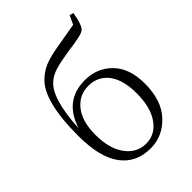

<svg xmlns="http://www.w3.org/2000/svg" viewBox="-240 -939 1065 1065"><g transform="rotate(-45 292.5 -406.5)"><path d="M302.7 -22.5Q374 -22.5 418.5 -85Q462.9 -147.5 462.9 -255.9Q462.9 -364.3 419.4 -420.4Q376 -476.6 301.8 -476.6Q229.5 -476.6 183.6 -418.9Q137.7 -361.3 137.7 -256.8Q137.7 -147.5 184.1 -85Q230.5 -22.5 302.7 -22.5ZM505.9 -827.1 529.3 -820.3Q516.6 -745.1 498 -724.6Q491.2 -717.8 480 -712.9Q468.8 -708 445.3 -703.6Q421.9 -699.2 408.7 -696.8Q395.5 -694.3 358.4 -689.5Q288.1 -678.7 249 -667Q210 -655.3 183.6 -632.8Q109.4 -572.3 97.7 -347.7Q149.4 -512.7 311.5 -512.7Q406.2 -512.7 469.7 -448.2Q533.2 -383.8 533.2 -263.7Q533.2 -130.9 464.8 -58.6Q396.5 13.7 301.8 13.7Q189.5 13.7 127.9 -68.8Q66.4 -151.4 66.4 -319.3Q66.4 -594.7 159.2 -677.7Q194.3 -710 234.9 -725.1Q275.4 -740.2 346.7 -752Q428.7 -766.6 482.4 -775.4Z"/></g></svg>

Font: GenYoMin TW TTF Light
Style: Regular
Weight: 300
Version: Version 1.300